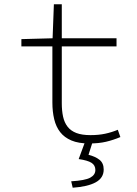

<svg xmlns="http://www.w3.org/2000/svg" viewBox="-20 -659 640 898"><path d="M397 12Q347 12 314 -2Q281 -16 261.5 -41Q242 -66 233.5 -101.5Q225 -137 225 -180V-442H80V-476L226 -480L232 -639H269V-480H525V-442H269V-176Q269 -141 275 -113.5Q281 -86 296 -66.5Q311 -47 337 -37Q363 -27 403 -27Q441 -27 471.5 -33.5Q502 -40 531 -52L543 -18Q510 -4 476 4Q442 12 397 12ZM320 219 313 189Q378 185 402 172Q426 159 426 136Q426 114 408 102.5Q390 91 348 85L382 -7H417L394 65Q426 73 445.5 88.5Q465 104 465 134Q465 173 428 193.5Q391 214 320 219Z"/></svg>

Font: Source Code Pro Light
Style: Regular
Weight: 300
Monospace: yes
Designer: Paul D. Hunt, Teo Tuominen
Foundry: Adobe Systems Incorporated
Version: Version 2.030;PS 1.000;hotconv 16.6.51;makeotf.lib2.5.65220